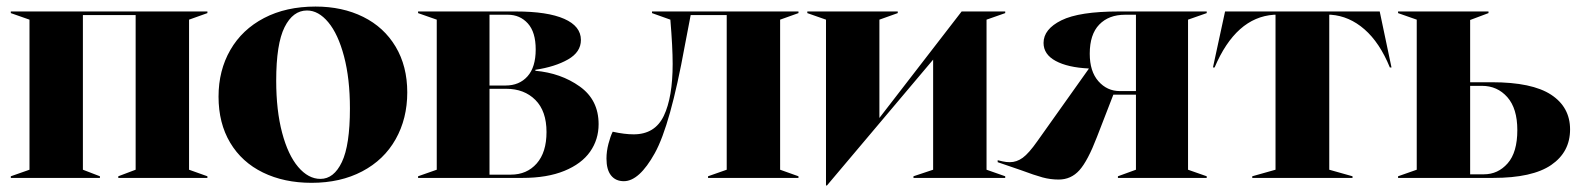

<svg xmlns="http://www.w3.org/2000/svg" viewBox="-20 -543 4813 586"><path d="M13 -5 70 -25V-483L13 -503V-508H613V-503L557 -483V-25L613 -5V0H341V-5L394 -25V-497H233V-25L285 -5V0H13Z M647 -248Q647 -328 683 -390.5Q719 -453 786 -488Q853 -523 943 -523Q1025 -523 1088.5 -491.5Q1152 -460 1187.5 -400.5Q1223 -341 1223 -261Q1223 -181 1187.5 -118Q1152 -55 1085.5 -20Q1019 15 931 15Q847 15 782.5 -16.5Q718 -48 682.5 -107.5Q647 -167 647 -248ZM958 3Q999 3 1023.5 -48.5Q1048 -100 1048 -212Q1048 -303 1030 -371Q1012 -439 982 -475Q952 -511 917 -511Q874 -511 848.5 -460Q823 -409 823 -297Q823 -206 841 -138Q859 -70 890 -33.5Q921 3 958 3Z M1256 -5 1313 -25V-483L1256 -503V-508H1554Q1651 -508 1702 -485.5Q1753 -463 1753 -421Q1753 -384 1713.5 -361.5Q1674 -339 1614 -330V-327Q1692 -320 1749.5 -279Q1807 -238 1807 -164Q1807 -117 1781 -80Q1755 -43 1702.5 -21.5Q1650 0 1575 0H1256ZM1539 -10Q1588 -10 1618 -44Q1648 -78 1648 -140Q1648 -204 1614 -238Q1580 -272 1525 -272H1474V-10ZM1523 -282Q1565 -282 1590 -310Q1615 -338 1615 -392Q1615 -445 1591 -471.5Q1567 -498 1530 -498H1474V-282Z M1831 -59Q1831 -81 1837 -104Q1843 -127 1850 -141Q1886 -133 1914 -133Q1979 -133 2006 -189.5Q2033 -246 2033 -348Q2033 -399 2026 -483L1970 -503V-508H2417V-503L2361 -483V-25L2417 -5V0H2141V-5L2198 -25V-497H2088L2070 -403Q2026 -161 1978.5 -75.5Q1931 10 1884 10Q1859 10 1845 -7.5Q1831 -25 1831 -59Z M2501 -483 2444 -503V-508H2720V-503L2664 -483V-183L2915 -508H3048V-503L2991 -483V-25L3048 -5V0H2768V-5L2828 -25V-361L2504 23H2501Z M3095 -24 3025 -48V-54Q3029 -53 3040 -50.5Q3051 -48 3062 -48Q3083 -48 3101.5 -61.5Q3120 -75 3146 -112L3303 -333V-334Q3239 -337 3202 -357Q3165 -377 3165 -412Q3165 -454 3219.5 -481Q3274 -508 3395 -508H3663V-503L3606 -483V-25L3663 -5V0H3392V-5L3447 -25V-254H3378L3328 -125Q3300 -52 3274.5 -23.5Q3249 5 3211 5Q3186 5 3162 -1.5Q3138 -8 3095 -24ZM3398 -265H3447V-498H3414Q3364 -498 3335 -468Q3306 -438 3306 -379Q3306 -325 3332.5 -295Q3359 -265 3398 -265Z M3802 -5 3873 -25V-498H3868Q3752 -490 3687 -337H3682L3719 -508H4191L4227 -337H4222Q4191 -413 4144.5 -453.5Q4098 -494 4042 -498H4037V-25L4108 -5V0H3802Z M4247 -5 4304 -25V-483L4247 -503V-508H4523V-503L4467 -482V-292H4533Q4656 -292 4714 -254Q4772 -216 4772 -148Q4772 -79 4714.5 -39.5Q4657 0 4537 0H4247ZM4509 -11Q4552 -11 4581.5 -44.5Q4611 -78 4611 -146Q4611 -212 4580.5 -246.5Q4550 -281 4503 -281H4467V-11Z"/></svg>

Font: Nyght Serif Bold
Style: Regular
Weight: 700
Designer: Maksym Kobuzan
Version: Version 0.410